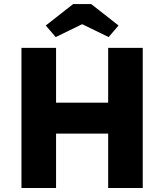

<svg xmlns="http://www.w3.org/2000/svg" viewBox="-20 -939 820 959"><path d="M520.2 -700H693V0H520.2ZM87.2 -700H260V0H87.2ZM155.2 -426.2H612.6V-271.8H154.6ZM208.6 -811.6 345.2 -918.6H435.6L572.2 -811.6L522.6 -753.8L375.6 -825.4H405.2L258.2 -753.8Z"/></svg>

Font: Easer Grotesk Variable
Style: Regular
Weight: 400
Designer: Boardeaser, Bonnie Shaver-Troup, Thomas Jockin
Foundry: Lexend
Version: Version 1.001;Glyphs 3.1.2 (3151)